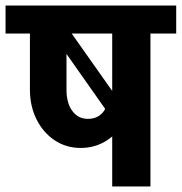

<svg xmlns="http://www.w3.org/2000/svg" viewBox="-45 -673 656 693"><path d="M362 -241 146 -548 189 -587 405 -281ZM246 -139Q194 -139 152.5 -166.5Q111 -194 87 -242Q63 -290 63 -349H195Q195 -301 216 -272.5Q237 -244 272 -244ZM246 -139 272 -244Q306 -244 325.5 -266.5Q345 -289 345 -327H423Q423 -274 400 -231Q377 -188 336.5 -163.5Q296 -139 246 -139ZM63 -348V-623H195V-348ZM-25 -552V-653H384V-552ZM360 0V-639H498V0ZM268 -552V-653H591V-552Z"/></svg>

Font: Akshar Light SemiBold
Style: Regular
Weight: 600
Version: Version 1.100